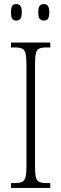

<svg xmlns="http://www.w3.org/2000/svg" viewBox="-20 -923 302 943"><path d="M34 0V-24H54Q77 -24 89 -30Q101 -36 105.5 -54Q110 -72 110 -108V-605Q110 -642 105.5 -660Q101 -678 89 -684Q77 -690 54 -690H34V-714H227V-690H208Q184 -690 172 -684Q160 -678 156 -660Q152 -642 152 -605V-109Q152 -72 156 -54Q160 -36 172 -30Q184 -24 208 -24H227V0ZM195 -822Q182 -822 175 -830.5Q168 -839 168 -862Q168 -886 175 -894.5Q182 -903 195 -903Q208 -903 215 -894.5Q222 -886 222 -862Q222 -839 215 -830.5Q208 -822 195 -822ZM60 -822Q46 -822 40 -830.5Q34 -839 34 -862Q34 -886 40 -894.5Q46 -903 60 -903Q73 -903 80 -894.5Q87 -886 87 -862Q87 -839 80 -830.5Q73 -822 60 -822Z"/></svg>

Font: Noto Serif Ethiopic ExtraCondensed ExtraLight
Style: Regular
Weight: 200
Width: 2
Designer: Monotype Design Team
Foundry: Monotype Imaging Inc.
Version: Version 2.102; ttfautohint (v1.8.4.7-5d5b)